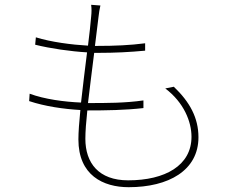

<svg xmlns="http://www.w3.org/2000/svg" viewBox="-20 -757 996 803"><path d="M671.2 -387.1C749.3 -328.1 780.9 -247.9 780.9 -185C780.9 -65 670.8 -2.8 516 -2.8C393.1 -2.8 337 -74.9 337 -176.8C337 -206 340.2 -248.9 345.2 -295.1C424 -295.1 501.8 -296.2 579.9 -305V-337C502.8 -326 426.1 -326 348 -326C356.2 -393.1 365.1 -468 373.9 -535.9H388.8C462.7 -535.9 522 -539.1 587 -545.1V-576C524.1 -567.8 460.2 -565 388.1 -565H377.1C383.2 -611.2 388.1 -653.1 392 -686.1C394.2 -704.2 396 -718 399.9 -734L361.2 -736.9C363.3 -720.9 363.3 -706.3 361.2 -687.1C359 -658 354 -615.1 348 -566.1C279.1 -570 193.9 -581 130 -600.9L127.1 -570C191.1 -554 276.3 -541.9 344.1 -538C335.9 -470.2 326 -395.2 318.9 -328.1C248.9 -331 166.2 -342 104 -365.1L101.9 -334.2C168 -312.1 247.2 -300.8 316.1 -296.9C311.1 -246.8 307.9 -203.8 307.9 -174C307.9 -24.1 411.2 25.9 518.1 25.9C685 25.9 810 -44 810 -182.9C810 -263.8 774.1 -330.3 707 -394.2Z"/></svg>

Font: Karasuma Gothic
Style: Thin
Weight: 200
Designer: Rasmus Andersson / Ryoko Ishizuka
Foundry: rsms
Version: Version 1.00